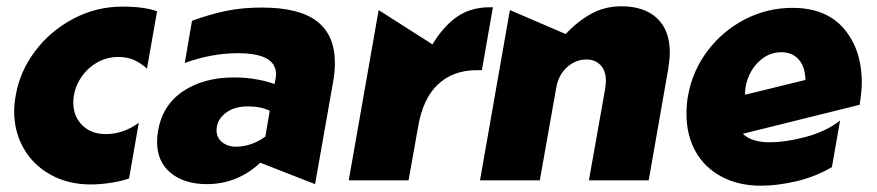

<svg xmlns="http://www.w3.org/2000/svg" viewBox="-20 -573 2785 610"><path d="M369 -552Q286 -552 213 -513.5Q140 -475 91.5 -410.5Q43 -346 30 -270Q25 -242 25 -220Q25 -154 55.5 -101Q86 -48 141.5 -17.5Q197 13 268 13Q298 13 331 8Q364 3 390 -6L421 -183Q372 -147 316 -147Q270 -147 241.5 -175Q213 -203 213 -247Q213 -285 232.5 -318.5Q252 -352 284.5 -372Q317 -392 356 -392Q384 -392 405.5 -382.5Q427 -373 447 -355L479 -537Q439 -552 369 -552Z M730 -107Q703 -107 685.5 -121.5Q668 -136 668 -159Q668 -191 695.5 -213Q723 -235 768 -235Q809 -235 837 -221L823 -139Q778 -107 730 -107ZM1044 -373Q1044 -461 987.5 -505Q931 -549 812 -549Q750 -549 699 -538.5Q648 -528 590 -507L567 -373Q653 -404 736 -404Q857 -404 857 -337Q857 -327 854 -315L852 -306Q828 -315 794.5 -321Q761 -327 724 -327Q627 -327 561.5 -283Q496 -239 482 -157Q479 -139 479 -123Q479 -59 522.5 -23.5Q566 12 637 12Q734 12 807 -56L981 12L1038 -311Q1044 -344 1044 -373Z M1537 -550Q1476 -550 1432.5 -520Q1389 -490 1354 -432L1183 -541L1088 0H1278L1308 -168Q1323 -259 1371 -304.5Q1419 -350 1495 -350H1511L1546 -550Z M2108 -406Q2108 -477 2067.5 -515Q2027 -553 1954 -553Q1901 -553 1858 -529Q1815 -505 1777 -465L1600 -541L1505 0H1695L1747 -293Q1754 -335 1781.5 -359.5Q1809 -384 1843 -384Q1871 -384 1888 -366Q1905 -348 1905 -316Q1905 -309 1903 -293L1851 0H2041L2103 -354Q2108 -386 2108 -406Z M2425 -121Q2368 -121 2340 -148L2711 -240Q2718 -282 2718 -311Q2718 -415 2661.5 -481.5Q2605 -548 2498 -548Q2417 -548 2346.5 -511.5Q2276 -475 2228 -411.5Q2180 -348 2166 -269Q2161 -244 2161 -211Q2161 -144 2189.5 -92.5Q2218 -41 2272 -12Q2326 17 2398 17Q2449 17 2509.5 3Q2570 -11 2623 -42L2649 -190Q2604 -155 2540 -138Q2476 -121 2425 -121ZM2462 -407Q2497 -407 2517.5 -384Q2538 -361 2539 -319L2347 -272V-275Q2347 -306 2361.5 -336.5Q2376 -367 2402.5 -387Q2429 -407 2462 -407Z"/></svg>

Font: Geom Black
Style: Bold Italic
Weight: 900
Italic angle: -10°
Version: Version 1.102